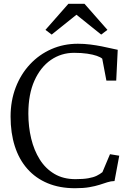

<svg xmlns="http://www.w3.org/2000/svg" viewBox="-20 -985 689 1016"><path d="M377 11Q295.5 11 232 -15.5Q168.5 -42 124.8 -91.5Q81 -141 58.5 -211Q36 -281 36 -368Q36 -451.5 63 -522Q90 -592.5 138.5 -644.5Q187 -696.5 251.8 -725Q316.5 -753.5 392 -753.5Q425.5 -753.5 457.2 -749.5Q489 -745.5 517 -740Q545 -734.5 567.2 -729.2Q589.5 -724 603 -721.5L595 -558.5H543L521 -674.5Q512 -682.5 492 -689.5Q472 -696.5 441.8 -701Q411.5 -705.5 372 -705.5Q304 -705.5 249.2 -667.8Q194.5 -630 162.2 -558.2Q130 -486.5 130 -384Q130 -314.5 145 -252Q160 -189.5 190.5 -141Q221 -92.5 268 -64.8Q315 -37 379 -37Q420.5 -37 447.5 -41.8Q474.5 -46.5 491.8 -55Q509 -63.5 522 -74L562 -169L611 -161L586 -27Q566.5 -26.5 548 -20.5Q529.5 -14.5 507 -7.2Q484.5 0 453.2 5.5Q422 11 377 11ZM253.5 -802 220.5 -827 342 -965H427L548.5 -827L515.5 -802L384.5 -907Z"/></svg>

Font: Merriweather Light
Style: Regular
Weight: 300
Version: Version 2.100